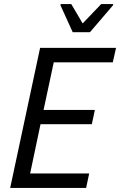

<svg xmlns="http://www.w3.org/2000/svg" viewBox="-20 -923 590 943"><path d="M30 0 177 -688H550L534 -617H244L194 -383H446L431 -313H179L128 -71H418L403 0ZM337 -765 277 -897 278 -903H330L386 -808L477 -903H536L535 -897L422 -765Z"/></svg>

Font: Saira SemiCondensed
Style: Italic
Weight: 400
Width: 4
Italic angle: -12°
Designer: Hector Gatti with collaboration of the Omnibus-Type team
Foundry: Omnibus-Type
Version: Version 1.101